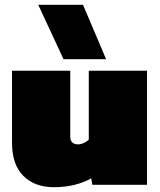

<svg xmlns="http://www.w3.org/2000/svg" viewBox="-20 -768 666 798"><path d="M244 -522 139 -748H325L421 -522ZM204 10Q124 10 77 -37Q30 -84 30 -174V-474H272V-200Q272 -168 305 -168Q316 -168 329 -174Q342 -180 349 -188V-474H591V0H364L359 -27Q333 -11 292.5 -0.5Q252 10 204 10Z"/></svg>

Font: Boz Display
Style: Regular
Weight: 900
Version: Version 2.000; ttfautohint (v1.8.3)